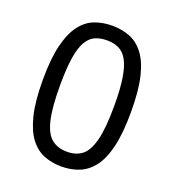

<svg xmlns="http://www.w3.org/2000/svg" viewBox="-132 -810 835 924"><g transform="rotate(20 286.0 -347.5)"><path d="M286 13Q238 13 197 -3Q156 -19 125.5 -58.5Q95 -98 77.5 -168.5Q60 -239 60 -349Q60 -458 77.5 -528Q95 -598 125.5 -637.5Q156 -677 197 -692.5Q238 -708 286 -708Q334 -708 375 -692.5Q416 -677 447 -637.5Q478 -598 495 -528Q512 -458 512 -349Q512 -239 495 -168.5Q478 -98 447 -58.5Q416 -19 375 -3Q334 13 286 13ZM287 -63Q333 -63 363.5 -86.5Q394 -110 410 -172Q426 -234 426 -349Q426 -438 416.5 -494Q407 -550 389 -580Q371 -610 345 -621.5Q319 -633 286 -633Q253 -633 227 -622Q201 -611 183 -581Q165 -551 156 -495.5Q147 -440 147 -351Q147 -236 162.5 -173.5Q178 -111 209.5 -87Q241 -63 287 -63Z"/></g></svg>

Font: Ruda
Style: Regular
Weight: 400
Designer: Mariela Monsalve and Angelina Sanchez
Foundry: Mariela Monsalve and Angelina Sanchez
Version: Version 2.000